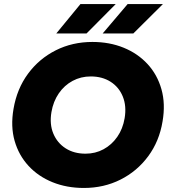

<svg xmlns="http://www.w3.org/2000/svg" viewBox="-20 -920 840 952"><path d="M396 12Q311 12 240.5 -16.5Q170 -45 121.5 -97.5Q73 -150 52.5 -221.5Q32 -293 47 -380Q64 -480 119 -554.5Q174 -629 256.5 -670.5Q339 -712 438 -712Q523 -712 593 -683.5Q663 -655 711.5 -602.5Q760 -550 780.5 -477.5Q801 -405 786 -318Q770 -220 715 -145.5Q660 -71 577.5 -29.5Q495 12 396 12ZM404 -158Q453 -158 493.5 -180Q534 -202 561.5 -241.5Q589 -281 598 -334Q608 -394 589 -441Q570 -488 528.5 -514.5Q487 -541 430 -541Q381 -541 340 -519Q299 -497 271.5 -457Q244 -417 235 -364Q225 -304 244.5 -257.5Q264 -211 305.5 -184.5Q347 -158 404 -158ZM489 -754 613 -900H788L641 -754ZM259 -754 379 -900H554L409 -754Z"/></svg>

Font: Figtree Light Black
Style: Italic
Weight: 900
Italic angle: -9.5°
Version: Version 2.000